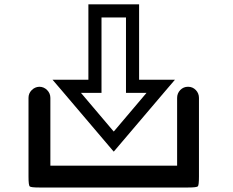

<svg xmlns="http://www.w3.org/2000/svg" viewBox="-20 -832 1040 858"><path d="M375 -812.5V-783.2V-475.6H278.3H214.8L255.9 -427.7L465.8 -180.7L488.3 -154.3L510.7 -180.7L720.7 -427.7L761.7 -475.6H698.2H601.6V-783.2V-812.5H572.3H404.3ZM433.6 -753.9H543V-446.3V-417H572.3H634.8L488.3 -244.1L341.8 -417H404.3H433.6V-446.3ZM155.3 -444.3Q135.7 -443.4 121.6 -429.2Q107.4 -415 107.4 -394.5V-43Q107.4 -3.9 112.8 1Q118.2 5.9 156.2 5.9H820.3Q859.4 5.9 864.3 0.5Q869.1 -4.9 869.1 -43V-394.5Q869.1 -415 855 -429.7Q840.8 -444.3 820.3 -444.3Q799.8 -444.3 785.6 -429.7Q771.5 -415 771.5 -394.5V-91.8H205.1V-394.5Q205.1 -415 190.4 -429.7Q175.8 -444.3 155.3 -444.3Z"/></svg>

Font: Heydings Controls
Style: Regular
Weight: 400
Monospace: yes
Designer: Heydon Pickering
Version: Version 1.0